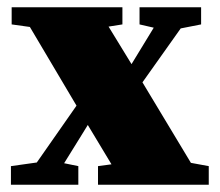

<svg xmlns="http://www.w3.org/2000/svg" viewBox="-20 -507 603 527"><path d="M363 -440V-487H532V-440L476 -429L371 -281L504 -60L553 -51V0H249V-51L286 -56L221 -164L205 -138L156 -59L195 -51V0H10V-51L81 -61L190 -217L62 -433L12 -440V-487H316V-440L278 -434L341 -331L402 -431Z"/></svg>

Font: Source Serif 4 Black
Style: Regular
Weight: 900
Designer: Frank Grießhammer
Foundry: Adobe
Version: Version 4.005;hotconv 1.1.0;makeotfexe 2.6.0